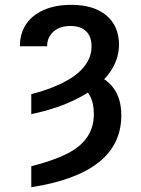

<svg xmlns="http://www.w3.org/2000/svg" viewBox="-20 -573 592 806"><path d="M111.3 -93.8Q111.3 -114.3 111.3 -177.7Q195.3 -199.2 251 -229.5Q307.6 -258.8 335.9 -296.9Q364.3 -334 364.3 -377.9Q364.3 -419.9 341.8 -441.4Q319.3 -463.9 275.4 -463.9Q246.1 -463.9 223.6 -453.1Q202.1 -442.4 190.4 -423.8Q177.7 -405.3 177.7 -378.9Q139.6 -378.9 63.5 -378.9Q63.5 -432.6 89.8 -471.7Q116.2 -510.7 164.1 -531.2Q212.9 -552.7 279.3 -552.7Q373 -552.7 425.8 -508.8Q479.5 -463.9 479.5 -385.7Q479.5 -319.3 435.5 -261.7Q391.6 -204.1 308.6 -161.1Q226.6 -118.2 111.3 -93.8ZM309.6 -211.9Q321.3 -225.6 355.5 -266.6Q421.9 -250 455.1 -205.1Q489.3 -160.2 489.3 -88.9Q489.3 33.2 394.5 108.4Q299.8 183.6 111.3 212.9Q111.3 183.6 111.3 125Q206.1 100.6 263.7 71.3Q321.3 41 347.7 0Q374 -40 374 -94.7Q374 -141.6 356.4 -172.9Q338.9 -203.1 309.6 -211.9Z"/></svg>

Font: DeepSea
Style: Medium
Weight: 500
Designer: Stem
Version: Version 3.019;git-0a5106e0b